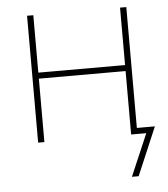

<svg xmlns="http://www.w3.org/2000/svg" viewBox="-51 -574 697 796"><g transform="rotate(-5 297.5 -176.5)"><path d="M91 0V-528H117V-289H478V-528H504V-25H579L494 175H466L541 0H478V-264H117V0Z"/></g></svg>

Font: Noto Sans UI Thin
Style: Regular
Weight: 250
Designer: Monotype Design Team
Foundry: Monotype Imaging Inc.
Version: Version 1.901